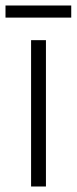

<svg xmlns="http://www.w3.org/2000/svg" viewBox="-39 -678 279 698"><path d="M220 -658H-19V-614H220ZM128 0V-532H74V0Z"/></svg>

Font: Noto Sans Arabic Cond Light
Style: Regular
Weight: 300
Width: 3
Designer: Monotype Design Team, Nadine Chahine, Nizar Qandah and Khaled Hosny
Foundry: Monotype Imaging Inc.
Version: Version 2.012